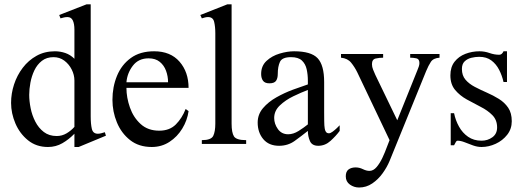

<svg xmlns="http://www.w3.org/2000/svg" viewBox="-20 -647 2352 863"><path d="M456.1 -37.1 333.5 13.7H314.5V-45.9Q290 -20.5 260.5 -3.4Q231 13.7 195.8 13.7Q143.1 13.7 106 -16.4Q68.8 -46.4 49.3 -92Q29.8 -137.7 29.8 -184.6Q29.8 -226.6 43.2 -267.6Q56.6 -308.6 82.3 -342.3Q107.9 -376 144.3 -396.2Q180.7 -416.5 226.6 -416.5Q251 -416.5 273.7 -408.7Q296.4 -400.9 314.5 -382.8V-513.7Q314.5 -539.6 307.4 -554.9Q300.3 -570.3 283.2 -570.3Q275.4 -570.3 267.8 -568.6Q260.3 -566.9 252 -564.5L246.1 -579.6L368.7 -627.4H387.7V-124Q387.7 -89.8 392.8 -67.9Q397.9 -45.9 419.9 -45.9Q427.2 -45.9 435.3 -48.1Q443.4 -50.3 451.2 -52.7ZM314.5 -76.7V-285.2Q314.5 -310.5 302.2 -334.7Q290 -358.9 269 -374.5Q248 -390.1 220.7 -390.1Q189.5 -390.1 168.2 -373.5Q147 -356.9 134.5 -330.8Q122.1 -304.7 116.7 -275.4Q111.3 -246.1 111.3 -220.7Q111.3 -192.9 117.7 -160.9Q124 -128.9 138.7 -100.3Q153.3 -71.8 177 -53.7Q200.7 -35.6 234.9 -35.6Q258.8 -35.6 279.1 -47.6Q299.3 -59.6 314.5 -76.7Z M814.5 -157.2 827.6 -147.5Q821.8 -106 799.3 -69.1Q776.9 -32.2 741.7 -9.3Q706.5 13.7 662.1 13.7Q604 13.7 564.7 -17.3Q525.4 -48.3 505.4 -96.9Q485.4 -145.5 485.4 -198.2Q485.4 -256.3 505.9 -306.2Q526.4 -356 567.9 -386.2Q609.4 -416.5 672.9 -416.5Q746.1 -416.5 786.9 -369.9Q827.6 -323.2 827.6 -252H548.3Q548.3 -208.5 564 -163.8Q579.6 -119.1 612.3 -89.4Q645 -59.6 695.8 -59.6Q742.2 -59.6 770.3 -87.6Q798.3 -115.7 814.5 -157.2ZM548.3 -277.3H735.4Q735.4 -304.2 726.3 -328.9Q717.3 -353.5 698 -369.1Q678.7 -384.8 647.9 -384.8Q602.5 -384.8 577.1 -351.6Q551.8 -318.4 548.3 -277.3Z M1086.4 0H887.2V-17.1Q929.2 -17.1 938.5 -36.4Q947.8 -55.7 947.8 -91.3V-497.6Q947.8 -526.9 942.6 -548.6Q937.5 -570.3 915 -570.3Q908.2 -570.3 901.6 -568.6Q895 -566.9 887.2 -564.5L880.4 -579.6L1001.5 -627.4H1021V-91.3Q1021 -50.8 1031.7 -33.9Q1042.5 -17.1 1086.4 -17.1Z M1506.8 -84V-58.6Q1490.2 -36.1 1465.8 -13.9Q1441.4 8.3 1410.6 8.3Q1382.3 8.3 1373 -13.2Q1363.8 -34.7 1363.8 -58.6Q1334.5 -35.2 1304.2 -13.4Q1273.9 8.3 1234.4 8.3Q1188.5 8.3 1163.3 -21.7Q1138.2 -51.8 1138.2 -96.2Q1138.2 -132.8 1162.1 -160.9Q1186 -189 1222.4 -209.5Q1258.8 -230 1297.1 -244.1Q1335.4 -258.3 1363.8 -267.6V-284.2Q1363.8 -311.5 1358.4 -335.7Q1353 -359.9 1336.9 -375Q1320.8 -390.1 1288.1 -390.1Q1248 -390.1 1238.3 -368.9Q1228.5 -347.7 1228.5 -314.5Q1228.5 -294.9 1220.7 -283.7Q1212.9 -272.5 1190.9 -272.5Q1170.4 -272.5 1162.1 -284.2Q1153.8 -295.9 1153.8 -314.5Q1153.8 -351.1 1178.2 -373.5Q1202.6 -396 1237.1 -406.2Q1271.5 -416.5 1301.8 -416.5Q1378.4 -416.5 1407.7 -385.3Q1437 -354 1437 -278.3V-140.6Q1437 -123.5 1437.3 -102.3Q1437.5 -81.1 1439.5 -69.8Q1440.4 -61.5 1444.8 -54.7Q1449.2 -47.9 1458.5 -47.9Q1465.3 -47.9 1475.1 -55.2Q1484.9 -62.5 1493.9 -71Q1502.9 -79.6 1506.8 -84ZM1363.8 -87.9V-242.7Q1334 -231.4 1298.6 -214.4Q1263.2 -197.3 1237.8 -173.1Q1212.4 -148.9 1212.4 -116.7Q1212.4 -90.3 1229 -66.9Q1245.6 -43.5 1275.4 -43.5Q1298.3 -43.5 1322 -58.3Q1345.7 -73.2 1363.8 -87.9Z M1955.6 -404.3V-387.7Q1927.7 -385.7 1916.7 -369.1Q1905.8 -352.5 1895.5 -327.6L1731 76.7Q1719.7 104 1700 131.6Q1680.2 159.2 1653.3 177.5Q1626.5 195.8 1593.8 195.8Q1571.3 195.8 1552.7 182.6Q1534.2 169.4 1534.2 145.5Q1534.2 124 1546.6 114.7Q1559.1 105.5 1578.6 105.5Q1595.2 105.5 1611.1 113.3Q1627 121.1 1640.6 121.1Q1658.2 121.1 1672.9 103.8Q1687.5 86.4 1699 62Q1710.4 37.6 1718.5 15.1Q1726.6 -7.3 1731 -17.1L1585.9 -321.8Q1574.2 -345.7 1558.3 -365.2Q1542.5 -384.8 1512.7 -387.7V-404.3H1702.1V-387.7Q1685.5 -387.7 1668.7 -384Q1651.9 -380.4 1651.9 -358.4Q1651.9 -346.2 1657 -334Q1662.1 -321.8 1667 -310.5L1765.6 -106.4L1856 -331.1Q1859.4 -339.4 1862.3 -347.7Q1865.2 -356 1865.2 -363.8Q1865.2 -381.8 1851.6 -384.8Q1837.9 -387.7 1823.7 -387.7V-404.3Z M2280.3 -102.1Q2280.3 -67.4 2259.8 -41.3Q2239.3 -15.1 2208 -0.7Q2176.8 13.7 2144.5 13.7Q2125.5 13.7 2106 6.6Q2086.4 -0.5 2068.6 -7.6Q2050.8 -14.6 2036.6 -14.6Q2031.7 -14.6 2027.6 -6.3Q2023.4 2 2021 5.9H2005.9V-138.2H2021Q2027.3 -106.4 2043 -78.1Q2058.6 -49.8 2084 -32.2Q2109.4 -14.6 2144.5 -14.6Q2171.9 -14.6 2193.1 -30Q2214.4 -45.4 2214.4 -74.2Q2214.4 -107.9 2193.1 -129.4Q2171.9 -150.9 2140.6 -166.7Q2109.4 -182.6 2078.1 -200Q2046.9 -217.3 2025.6 -242.7Q2004.4 -268.1 2004.4 -308.1Q2004.4 -345.7 2023.2 -369.6Q2042 -393.6 2072 -405Q2102.1 -416.5 2135.3 -416.5Q2158.2 -416.5 2180.2 -408.7Q2202.1 -400.9 2224.1 -400.9Q2236.3 -400.9 2243.2 -416.5H2258.8V-278.3H2243.2Q2236.8 -307.1 2223.6 -333Q2210.4 -358.9 2188.7 -375.2Q2167 -391.6 2133.8 -391.6Q2116.7 -391.6 2098.6 -387.2Q2080.6 -382.8 2068.4 -371.1Q2056.2 -359.4 2056.2 -336.9Q2056.2 -307.6 2072.3 -288.8Q2088.4 -270 2114 -256.6Q2139.6 -243.2 2168.2 -230.7Q2196.8 -218.3 2222.4 -202.4Q2248 -186.5 2264.2 -162.8Q2280.3 -139.2 2280.3 -102.1Z"/></svg>

Font: Scheherazade New Rohingya
Style: Regular
Weight: 400
Designer: SIL International
Foundry: SIL International
Version: Version 3.000 ; LngRng